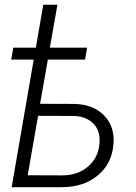

<svg xmlns="http://www.w3.org/2000/svg" viewBox="-20 -775 563 795"><path d="M332 -528.3H178.2L146 -345.2L288.1 -344.7Q366.7 -342.8 411.4 -296.6Q456.1 -250.5 449.7 -176.8Q443.4 -97.7 385 -48.8Q326.7 0 235.4 0H28.3L119.6 -528.3H26.4L35.2 -577.6H128.4L159.2 -755.4H217.8L186.5 -577.6H340.8ZM137.7 -295.4 94.7 -49.3 237.8 -48.8Q300.3 -48.8 342.8 -84Q385.3 -119.1 391.6 -176.8Q397.5 -230 368.2 -261.5Q338.9 -293 286.6 -294.9Z"/></svg>

Font: Roboto Light
Style: Italic
Weight: 300
Italic angle: -12°
Designer: Google
Version: Version 2.134; 2016; ttfautohint (v1.6)